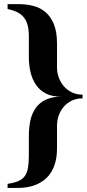

<svg xmlns="http://www.w3.org/2000/svg" viewBox="-20 -818 424 939"><path d="M17.1 81.1Q48.3 76.7 68.6 68.1Q88.9 59.6 100.6 43.9Q112.3 28.3 116.7 3.7Q121.1 -21 121.1 -58.1V-153.8Q121.1 -195.3 128.9 -230.2Q136.7 -265.1 155.3 -290.8Q173.8 -316.4 204.8 -330.8Q235.8 -345.2 282.2 -346.2Q237.8 -344.2 207 -359.4Q176.3 -374.5 157.2 -401.4Q138.2 -428.2 129.6 -463.9Q121.1 -499.5 121.1 -538.1V-639.2Q121.1 -671.4 115.2 -694.1Q109.4 -716.8 96.7 -732.7Q84 -748.5 64.5 -758.3Q44.9 -768.1 17.1 -773.9V-797.9H69.8Q107.9 -797.9 142.1 -789.3Q176.3 -780.8 202.1 -759Q228 -737.3 243.4 -700Q258.8 -662.6 258.8 -605V-486.8Q258.8 -461.9 267.6 -438.2Q276.4 -414.6 292.5 -396Q308.6 -377.4 331.8 -366.2Q355 -355 383.8 -355V-336.9Q353.5 -336.9 330.3 -325.4Q307.1 -314 291.3 -295.2Q275.4 -276.4 267.1 -252.7Q258.8 -229 258.8 -204.1V-92.8Q258.8 -54.2 250.7 -24.7Q242.7 4.9 228.5 26.4Q214.4 47.9 195.8 62.3Q177.2 76.7 156.2 85.2Q135.3 93.8 113 97.4Q90.8 101.1 69.8 101.1H17.1Z"/></svg>

Font: Uncial Antiqua
Style: Regular
Weight: 400
Version: Version 1.000